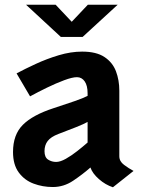

<svg xmlns="http://www.w3.org/2000/svg" viewBox="-20 -779 609 811"><path d="M203 11Q160 11 121.5 -3.5Q83 -18 59 -50.8Q35 -83.5 35 -137Q35 -210.5 76.8 -252Q118.5 -293.5 206 -322Q256.5 -338.5 294.2 -351.5Q332 -364.5 350 -374V-385Q350 -417.5 337.8 -435.2Q325.5 -453 305 -453Q285.5 -453 251.2 -440.2Q217 -427.5 178.5 -408.8Q140 -390 107 -372L50 -469Q84.5 -487.5 131 -509Q177.5 -530.5 228.5 -545.8Q279.5 -561 327 -561Q387 -561 421.2 -538.2Q455.5 -515.5 469.8 -478Q484 -440.5 484 -396V-119Q484 -97.5 503.8 -82.8Q523.5 -68 544 -57L457 12Q425 1.5 397.8 -22.5Q370.5 -46.5 362 -71.5Q329 -42.5 289.2 -15.8Q249.5 11 203 11ZM217 -95Q234.5 -95 258 -108.2Q281.5 -121.5 305.8 -140.5Q330 -159.5 350 -177V-264Q336.5 -256 301 -241.8Q265.5 -227.5 226.5 -213Q195 -201 181.5 -183.5Q168 -166 168 -140.5Q168 -114.5 183.2 -104.8Q198.5 -95 217 -95ZM90 -759H215L283 -687L351 -759H477L329 -623H237Z"/></svg>

Font: Junction
Style: Bold
Weight: 700
Designer: Caroline Hadilaksono
Foundry: Caroline Hadilaksono, Tyler Finck, The League of Moveable Type
Version: Version 2.000; ttfautohint (v1.8.3)